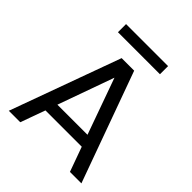

<svg xmlns="http://www.w3.org/2000/svg" viewBox="-232 -996 1137 1137"><g transform="rotate(45 337.0 -427.0)"><path d="M489 -155H185L129 0H33L285 -693H390L641 0H545ZM463 -229 337 -581 211 -229ZM513 -854V-786H161V-854Z"/></g></svg>

Font: MSTAGE
Style: Regular
Weight: 400
Designer: Ninad Kale (Devanagari), Jonny Pinhorn (Latin)
Foundry: Indian Type Foundry
Version: 4.004